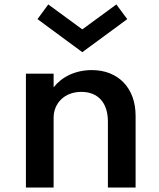

<svg xmlns="http://www.w3.org/2000/svg" viewBox="-20 -843 716 863"><path d="M552 -757 503 -823 350 -711 197 -823 148.5 -757 350 -608.5ZM221 0V-314C221 -377.5 268.5 -430 345.5 -430C420 -430 465 -382 465 -296.5V0H589.5V-322.5C589.5 -448 511 -528 393 -528C317 -528 256.5 -496 221 -450.5V-512H96.5V0Z"/></svg>

Font: Spartan SemiBold
Style: Regular
Weight: 600
Designer: Matt Bailey, Mirko Velimirovic
Foundry: Matt Bailey
Version: Version 1.003